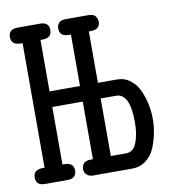

<svg xmlns="http://www.w3.org/2000/svg" viewBox="-72 -675 669 739"><g transform="rotate(-10 262.5 -305.5)"><path d="M47 -62H54V-549H46Q10 -549 10 -580Q10 -611 46 -611H134Q168 -611 168 -580Q168 -549 132 -549H124V-348H243V-549H235Q199 -549 199 -580Q199 -611 234 -611H322Q342 -611 349.5 -601Q357 -591 357 -580Q357 -549 321 -549H313V-348H387Q417 -348 439.5 -330.5Q462 -313 474 -285.5Q486 -258 491.5 -230Q497 -202 497 -175Q497 -149 492 -121.5Q487 -94 475.5 -65Q464 -36 440.5 -18Q417 0 386 0H234Q217 0 208 -9Q199 -18 199 -30Q199 -62 236 -62H243V-287H124V-62H132Q168 -62 168 -31Q168 -1 134 0H45Q10 0 10 -31Q10 -62 47 -62ZM313 -62H373Q402 -62 414.5 -95.5Q427 -129 427 -174Q427 -287 373 -287H313Z"/></g></svg>

Font: CMU Typewriter Text
Style: Regular
Weight: 500
Monospace: yes
Version: Version 0.7.0